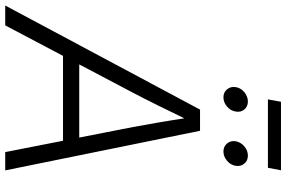

<svg xmlns="http://www.w3.org/2000/svg" viewBox="-222 -874 1070 717"><g transform="rotate(90 312.5 -515.0)"><path d="M-25.9 0 362.8 -727.5H441.9L589.8 0H521.5L427.7 -478Q420.4 -517.6 411.4 -569.8Q402.3 -622.1 391.1 -696.3H408.7Q373.5 -623.5 347.7 -571.3Q321.8 -519 300.3 -478L48.3 0ZM136.2 -215.8 146.5 -276.4H509.3L499 -215.8ZM519.5 -814.9Q500.5 -814.9 489.3 -828.4Q478 -841.8 481 -860.8Q484.4 -879.4 500 -892.8Q515.6 -906.2 534.7 -906.2Q553.7 -906.2 564.7 -892.8Q575.7 -879.4 572.8 -860.8Q569.8 -841.8 554 -828.4Q538.1 -814.9 519.5 -814.9ZM316.9 -814.9Q298.3 -814.9 287.1 -828.4Q275.9 -841.8 278.8 -860.8Q281.7 -879.4 297.6 -892.8Q313.5 -906.2 332.5 -906.2Q351.6 -906.2 362.5 -892.8Q373.5 -879.4 370.1 -860.8Q367.2 -841.8 351.6 -828.4Q335.9 -814.9 316.9 -814.9ZM589.4 -1029.8 580.1 -981H324.7L333.5 -1029.8Z"/></g></svg>

Font: Inter 24pt Light
Style: Italic
Weight: 300
Italic angle: -9.3988°
Designer: Rasmus Andersson
Foundry: rsms
Version: Version 4.001;git-66647c0bb